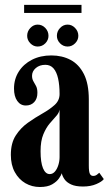

<svg xmlns="http://www.w3.org/2000/svg" viewBox="-20 -757 446 788"><path d="M143.5 10.5Q111 10.5 84 -5.2Q57 -21 40.8 -50.5Q24.5 -80 24.5 -121.5Q24.5 -170 44.8 -201.2Q65 -232.5 94.8 -253.5Q124.5 -274.5 154.2 -291.2Q184 -308 204.2 -326.2Q224.5 -344.5 224.5 -371Q224.5 -407.5 218.5 -434.5Q212.5 -461.5 199.8 -476.2Q187 -491 166 -491Q142.5 -491 127 -477.8Q111.5 -464.5 111.5 -446Q111.5 -433 117 -423.5Q122.5 -414 128 -403.8Q133.5 -393.5 133.5 -376Q133.5 -352 120.5 -338Q107.5 -324 86 -324Q64 -324 50.8 -342.8Q37.5 -361.5 37.5 -393.5Q37.5 -432.5 57 -463.2Q76.5 -494 111.2 -511.8Q146 -529.5 190.5 -529.5Q235 -529.5 269.5 -511.2Q304 -493 324.2 -453.2Q344.5 -413.5 344.5 -348.5V-77.5Q344.5 -52.5 348.8 -43.8Q353 -35 362.5 -35Q371 -35 377.5 -39.8Q384 -44.5 387.5 -48L406 -22Q398.5 -11.5 375.2 -1.5Q352 8.5 320.5 8.5Q290 8.5 271.8 0Q253.5 -8.5 244.8 -21.2Q236 -34 233.5 -46Q231.5 -38.5 222.2 -25Q213 -11.5 194.2 -0.5Q175.5 10.5 143.5 10.5ZM184 -42.5Q196.5 -42.5 205.5 -53Q214.5 -63.5 219.5 -79.8Q224.5 -96 224.5 -112.5V-307.5Q222.5 -293.5 210.5 -280.5Q198.5 -267.5 183.8 -250Q169 -232.5 157.8 -205.5Q146.5 -178.5 146.5 -136.5Q146.5 -90.5 156.5 -66.5Q166.5 -42.5 184 -42.5ZM257.5 -566Q239.5 -566 226.5 -579.2Q213.5 -592.5 213.5 -610Q213.5 -628.5 226.5 -642.2Q239.5 -656 257.5 -656Q275 -656 288.2 -642.2Q301.5 -628.5 301.5 -610Q301.5 -592.5 288.2 -579.2Q275 -566 257.5 -566ZM134.5 -566Q117.5 -566 104.5 -579.2Q91.5 -592.5 91.5 -610Q91.5 -628.5 104.5 -642.2Q117.5 -656 134.5 -656Q153 -656 166 -642.2Q179 -628.5 179 -610Q179 -592.5 166 -579.2Q153 -566 134.5 -566ZM79 -704V-737H314.5V-704Z"/></svg>

Font: Imbue 24pt
Style: Bold
Weight: 700
Designer: Tyler Finck
Foundry: Etcetera Type Company
Version: Version 1.102